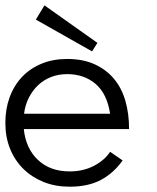

<svg xmlns="http://www.w3.org/2000/svg" viewBox="-22 -686 588 717"><path d="M66.9 -204.1Q74.2 -131.8 119.6 -88.9Q165 -45.9 237.8 -45.9Q289.1 -45.9 329.1 -66.9Q369.1 -87.9 389.2 -119.1L436 -86.9Q401.9 -39.1 354.5 -13.9Q307.1 11.2 237.8 11.2Q185.1 11.2 141.1 -6.3Q97.2 -23.9 65.2 -55.4Q33.2 -86.9 15.6 -130.4Q-2 -173.8 -2 -227.1Q-2 -278.8 13.9 -322.5Q29.8 -366.2 59.8 -398.2Q89.8 -430.2 132.8 -448Q175.8 -465.8 229 -465.8Q287.1 -465.8 330.6 -446.3Q374 -426.8 403.1 -392.3Q432.1 -357.9 446 -310.1Q460 -262.2 460 -204.1ZM389.2 -261.2Q377.9 -335.9 335 -372.6Q292 -409.2 229 -409.2Q196.8 -409.2 169.4 -398.7Q142.1 -388.2 121.1 -368.7Q100.1 -349.1 85.9 -321.5Q71.8 -293.9 67.9 -261.2ZM341.8 -525.9 321.8 -494.1 111.8 -612.8 144 -666Z"/></svg>

Font: Anonymous Pro
Style: Regular
Weight: 400
Monospace: yes
Designer: Mark Simonson
Version: Version 1.002